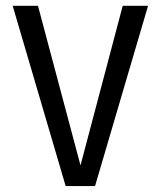

<svg xmlns="http://www.w3.org/2000/svg" viewBox="-20 -624 540 644"><path d="M250 -69.3 391.6 -604.5H476.6L298.8 0H200.2L22.5 -604.5H107.4Z"/></svg>

Font: BabelStone Irk Bitig
Style: Regular
Weight: 400
Designer: Andrew West
Foundry: BabelStone
Version: Version 1.03 June 7, 2023